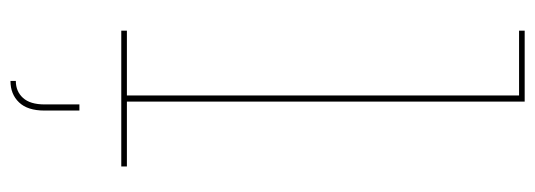

<svg xmlns="http://www.w3.org/2000/svg" viewBox="-356 -474 1047 376"><g transform="rotate(90 168.0 -286.5)"><path d="M179.5 -11H306.5V0H40.5V-11H167.5V-779H40.5V-790H179.5ZM185 82H197V150.5Q197 183.5 181 200.2Q165 217 139 217V206.5Q159.5 206.5 172.2 192.5Q185 178.5 185 150Z"/></g></svg>

Font: Hepta Slab ExtraLight Thin
Style: Regular
Weight: 250
Version: Version 1.102